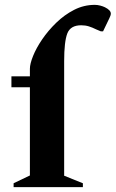

<svg xmlns="http://www.w3.org/2000/svg" viewBox="-20 -770 476 790"><path d="M36 0V-16L103 -48V-411H27V-456H103V-487Q103 -507 116 -539.5Q129 -572 153.5 -608Q178 -644 211.5 -676.5Q245 -709 285 -729.5Q325 -750 370 -750Q381 -750 392.5 -747Q404 -744 412 -740Q436 -728 436 -714Q436 -707 430 -695L404 -641H395L376 -649Q360 -657 345.5 -661.5Q331 -666 314 -666Q270 -666 257 -632.5Q244 -599 244 -518V-47L321 -16V0Z"/></svg>

Font: Spectral
Style: Bold
Weight: 700
Designer: Jean-Baptiste Levee
Foundry: Production Type
Version: Version 2.001